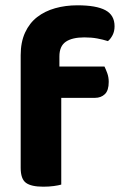

<svg xmlns="http://www.w3.org/2000/svg" viewBox="-20 -697 464 724"><path d="M204 -446H374Q379 -436 384.5 -421Q390 -406 390 -388Q390 -356 375.5 -342Q361 -328 338 -328H211V-1Q201 2 183 4.5Q165 7 143 7Q98 7 78 -7.5Q58 -22 58 -64V-489Q58 -538 74.5 -574Q91 -610 120 -632.5Q149 -655 188 -666Q227 -677 272 -677Q343 -677 377.5 -658.5Q412 -640 412 -598Q412 -579 404.5 -564.5Q397 -550 387 -542Q368 -548 346.5 -552Q325 -556 298 -556Q252 -556 228 -539.5Q204 -523 204 -484Z"/></svg>

Font: Baloo 2 Latin
Style: Bold
Weight: 400
Designer: Sarang Kulkarni and Ek Type
Foundry: Ek Type
Version: Version 1.001